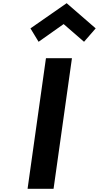

<svg xmlns="http://www.w3.org/2000/svg" viewBox="-20 -1177 620 1204"><path d="M222 -915 379 -1026 507 -915C531 -942 557 -973 580 -999L398 -1157L171 -999ZM269 -812 268 -811 153 6 154 7H315L316 6L431 -811L430 -812Z"/></svg>

Font: Hussar Woodtype
Style: SeBdObl
Weight: 900
Foundry: Cannot Into Space Fonts
Version: Version 1.07